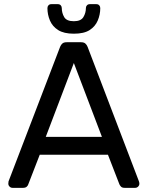

<svg xmlns="http://www.w3.org/2000/svg" viewBox="-20 -903 710 923"><path d="M40 0Q32 0 26 -6Q20 -12 20 -20Q20 -25 21 -31L269 -678Q273 -688 280 -694Q287 -700 301 -700H369Q383 -700 390 -694Q397 -688 401 -678L648 -31Q650 -25 650 -20Q650 -12 644 -6Q638 0 630 0H579Q567 0 561.5 -6Q556 -12 554 -17L499 -159H171L116 -17Q115 -12 109 -6Q103 0 91 0ZM200 -245H470L335 -600ZM335 -741Q287 -741 259.5 -758.5Q232 -776 220 -804.5Q208 -833 208 -864Q208 -872 213 -877.5Q218 -883 227 -883H258Q267 -883 272 -877.5Q277 -872 277 -864Q277 -841 288.5 -821Q300 -801 335 -801Q369 -801 381 -821Q393 -841 393 -865Q393 -872 398 -877.5Q403 -883 412 -883H443Q452 -883 457 -877.5Q462 -872 462 -864Q462 -833 450 -804.5Q438 -776 411 -758.5Q384 -741 335 -741Z"/></svg>

Font: DVN-Rubik
Style: Regular
Weight: 400
Designer: Hubert and Fischer
Foundry: Hubert & Fischer
Version: Version 2.102